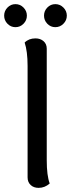

<svg xmlns="http://www.w3.org/2000/svg" viewBox="-38 -888 340 920"><path d="M74.7 -774.2Q58.6 -757.8 36.1 -757.8Q13.7 -757.8 -2.2 -774.2Q-18.1 -790.5 -18.1 -813Q-18.1 -835.4 -2.2 -851.8Q13.7 -868.2 36.1 -868.2Q58.6 -868.2 74.7 -851.8Q90.8 -835.4 90.8 -813Q90.8 -790.5 74.7 -774.2ZM265.9 -774.2Q249.5 -757.8 227.1 -757.8Q204.6 -757.8 188.7 -774.2Q172.9 -790.5 172.9 -813Q172.9 -835.4 188.7 -851.8Q204.6 -868.2 227.1 -868.2Q249.5 -868.2 265.9 -851.8Q282.2 -835.4 282.2 -813Q282.2 -790.5 265.9 -774.2ZM147 12.2Q123.5 12.2 108.9 -1.5Q94.2 -15.1 94.2 -38.1V-571.8Q94.2 -642.1 80.1 -684.1Q100.1 -704.1 131.8 -704.1Q155.3 -704.1 170.7 -690.7Q186 -677.2 186 -654.8V-120.1Q186 -46.4 200.2 -8.8Q176.8 12.2 147 12.2Z"/></svg>

Font: Arima Madurai Medium
Style: Regular
Weight: 500
Designer: Joana Correia and Natanael Gama
Foundry: NDISCOVER
Version: Version 1.019;PS 001.019;hotconv 1.0.88;makeotf.lib2.5.64775